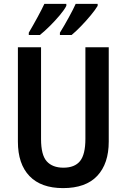

<svg xmlns="http://www.w3.org/2000/svg" viewBox="-20 -957 651 987"><path d="M539 -229Q539 -116 480 -53Q421 10 304 10Q191 10 131.5 -52Q72 -114 72 -229V-714H191V-242Q191 -160 220.5 -127.5Q250 -95 306 -95Q364 -95 391.5 -129Q419 -163 419 -243V-714H539ZM482 -927Q471 -908 447.5 -879.5Q424 -851 397 -823Q370 -795 348 -777H288V-789Q311 -826 334.5 -869Q358 -912 369 -937H482ZM321 -927Q311 -907 288 -879.5Q265 -852 237.5 -824.5Q210 -797 185 -777H128V-789Q151 -828 173.5 -869.5Q196 -911 208 -937H321Z"/></svg>

Font: Noto Sans Gujarati Condensed SemiBold
Style: Regular
Weight: 600
Width: 3
Designer: Jelle Bosma - Monotype Design Team, Universal Thirst
Foundry: Monotype Imaging Inc.
Version: Version 2.106; ttfautohint (v1.8.4.7-5d5b)